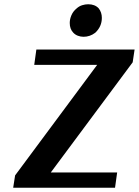

<svg xmlns="http://www.w3.org/2000/svg" viewBox="-20 -883 653 903"><path d="M340 -843Q352 -854 366.5 -858.5Q381 -863 395 -863Q426 -863 444 -844Q459 -825 459 -799Q459 -758 428 -729Q403 -710 373 -710Q359 -710 346 -715Q333 -720 324 -730Q308 -747 308 -775Q308 -793 316 -811.5Q324 -830 340 -843ZM604 -590 219 -72H531L521 0H42L51 -58L437 -578H141L151 -650H613Z"/></svg>

Font: Arsenal SC
Style: Bold Italic
Weight: 700
Italic angle: -9.10001°
Designer: Andrij Shevchenko
Foundry: Stairsfor
Version: Version 2.001; ttfautohint (v1.8.4.7-5d5b)